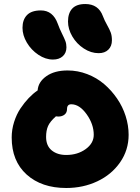

<svg xmlns="http://www.w3.org/2000/svg" viewBox="-20 -980 697 954"><path d="M470.2 -715.8Q432.1 -715.8 396.5 -739Q360.8 -762.2 339.4 -798.8Q317.9 -835.4 317.9 -873Q317.9 -914.6 338.9 -937.3Q359.9 -960 403.8 -960Q469.2 -960 491.2 -899.9Q499.5 -877.9 512 -856Q524.4 -834 530.3 -818.1Q536.1 -802.2 536.1 -779.8Q536.1 -750.5 518.3 -733.2Q500.5 -715.8 470.2 -715.8ZM243.2 -684.1Q206.1 -684.1 170.7 -707.8Q135.3 -731.4 113.5 -768.1Q91.8 -804.7 91.8 -841.8Q91.8 -882.3 114.3 -905.3Q136.7 -928.2 183.1 -928.2Q243.2 -928.2 267.1 -861.8Q275.9 -837.4 287.6 -814Q299.3 -790.5 304.7 -776.4Q310.1 -762.2 310.1 -745.1Q310.1 -717.3 292 -700.7Q273.9 -684.1 243.2 -684.1ZM309.1 -45.9Q186.5 -45.9 112.3 -112.8Q38.1 -179.7 38.1 -296.9Q38.1 -335.9 50 -373.8Q62 -411.6 81.5 -440.9Q101.1 -470.2 122.6 -492.7Q144 -515.1 167 -530.8Q169.9 -572.8 210.2 -601.3Q250.5 -629.9 315.9 -629.9Q366.2 -629.9 413.3 -611.8Q460.4 -593.8 497.1 -562.5Q533.7 -531.2 561.5 -490.7Q589.4 -450.2 604.2 -403.6Q619.1 -356.9 619.1 -310.1Q619.1 -234.4 576.7 -173.3Q534.2 -112.3 463.6 -79.1Q393.1 -45.9 309.1 -45.9ZM209 -299.8Q209 -255.9 236.8 -232.9Q264.6 -210 309.1 -210Q365.2 -210 405.5 -239Q445.8 -268.1 445.8 -310.1Q445.8 -362.8 410.4 -412.4Q375 -461.9 334 -461.9Q313 -461.9 313 -438Q313 -420.4 300.8 -410.6Q288.6 -400.9 270 -400.9Q261.7 -400.9 257.8 -401.9Q228.5 -376 218.8 -353.8Q209 -331.5 209 -299.8Z"/></svg>

Font: Shantell Sans Irregular
Style: Regular
Weight: 800
Designer: Stephen Nixon, Anya Danilova, Shantell Martin
Foundry: Arrow Type
Version: Version 1.006;[9816181b4]